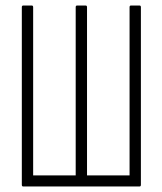

<svg xmlns="http://www.w3.org/2000/svg" viewBox="-20 -675 588 695"><path d="M64 0Q59 0 59 -6V-649Q59 -655 64 -655H95Q100 -655 100 -649V-40H254V-649Q254 -655 259 -655H290Q295 -655 295 -649V-40H449V-649Q449 -655 454 -655H485Q490 -655 490 -649V-6Q490 0 485 0Z"/></svg>

Font: Sofia Sans Extra Condensed Light
Style: Regular
Weight: 300
Designer: Botio Nikoltchev, Ani Petrova
Foundry: lettersoup
Version: Version 4.101